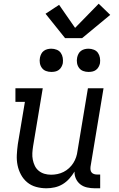

<svg xmlns="http://www.w3.org/2000/svg" viewBox="-20 -1005 640 1033"><path d="M230 8Q201 8 174 0.5Q147 -7 126.5 -24Q106 -41 93 -65Q80 -89 74.5 -116Q69 -143 70.5 -172Q72 -201 76 -230L114 -457H63V-530H210L158 -218Q155 -199 154 -181Q153 -163 156.5 -145.5Q160 -128 167.5 -112.5Q175 -97 188.5 -86Q202 -75 219 -70Q236 -65 255 -65Q272 -65 289 -68.5Q306 -72 322 -80Q338 -88 351.5 -100.5Q365 -113 374.5 -128Q384 -143 389.5 -159.5Q395 -176 397 -193L453 -530H537L467 -108Q466 -99 467 -91Q468 -83 473 -77Q478 -71 486 -68.5Q494 -66 502 -66H519V8H490Q469 8 448.5 3.5Q428 -1 412.5 -13Q397 -25 388.5 -43.5Q380 -62 381 -82Q369 -62 353 -44Q337 -26 317 -14Q297 -2 274.5 3Q252 8 230 8ZM456 -618Q441 -618 427.5 -623Q414 -628 405.5 -639.5Q397 -651 394.5 -665.5Q392 -680 395 -695Q397 -705 402 -715Q407 -725 416 -731.5Q425 -738 435.5 -740.5Q446 -743 456 -743Q471 -743 485 -737.5Q499 -732 507 -720.5Q515 -709 517.5 -694.5Q520 -680 518 -665Q516 -655 510.5 -645Q505 -635 496 -628.5Q487 -622 476.5 -620Q466 -618 456 -618ZM256 -618Q241 -618 227.5 -623Q214 -628 205.5 -639.5Q197 -651 194.5 -665.5Q192 -680 195 -695Q197 -705 202 -715Q207 -725 216 -731.5Q225 -738 235.5 -740.5Q246 -743 256 -743Q271 -743 285 -737.5Q299 -732 307 -720.5Q315 -709 317.5 -694.5Q320 -680 318 -665Q316 -655 310.5 -645Q305 -635 296 -628.5Q287 -622 276.5 -620Q266 -618 256 -618ZM422 -800H330L225 -931L298 -979L384 -855L511 -985L573 -925Z"/></svg>

Font: Iosevka Slab Extended
Style: Italic
Weight: 400
Width: 7
Italic angle: -9°
Monospace: yes
Designer: Belleve Invis
Foundry: Belleve Invis
Version: Version 11.1.0; ttfautohint (v1.8.3)